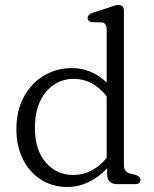

<svg xmlns="http://www.w3.org/2000/svg" viewBox="-20 -752 630 784"><path d="M47 -224Q47 -300.5 77.5 -356.8Q108 -413 159.8 -443.5Q211.5 -474 274 -474Q315 -474 351.5 -458.2Q388 -442.5 415.5 -414.5V-632.5Q415.5 -658.5 395 -660.5L356 -661.5Q338 -664 338 -678.5Q338 -693 359 -700L424 -721Q435 -724.5 445.2 -728.2Q455.5 -732 462.5 -732Q486 -732 486 -707V-77Q486 -50 512 -43L533.5 -38Q553.5 -31.5 553.5 -18Q553.5 0 530.5 0H461.5Q438.5 0 428 -10Q417.5 -20 417.5 -44.5V-65Q384 -28.5 342 -8.5Q300 11.5 255 11.5Q194 11.5 147 -18.8Q100 -49 73.5 -102.2Q47 -155.5 47 -224ZM122.5 -230Q122.5 -140 166.8 -88.8Q211 -37.5 279 -37.5Q319.5 -37.5 354 -55.8Q388.5 -74 415.5 -107V-358.5Q360.5 -430 280.5 -430Q236.5 -430 200.5 -406.2Q164.5 -382.5 143.5 -337.8Q122.5 -293 122.5 -230Z"/></svg>

Font: Fraunces 9pt SuperSoft Light
Style: Regular
Weight: 300
Version: Version 1.000;[b76b70a41]